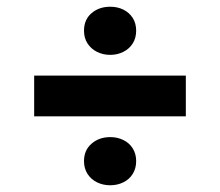

<svg xmlns="http://www.w3.org/2000/svg" viewBox="-20 -622 660 576"><path d="M232 -138.7Q232 -171.4 254.7 -191Q277.4 -210.7 310.8 -210.7Q332.1 -210.7 350 -202Q368 -193.2 378.2 -176.9Q388.5 -160.5 388.5 -138.7Q388.5 -116.8 378.2 -100.3Q368 -83.8 350 -75Q332.1 -66.2 310.6 -66.2Q289.2 -66.2 271.1 -75Q253.1 -83.8 242.5 -100.3Q232 -116.8 232 -138.7ZM232 -530Q232 -563 254.5 -582.4Q277 -601.8 310.8 -601.8Q332.5 -601.8 350.2 -593.1Q367.8 -584.3 378.2 -568.2Q388.5 -552 388.5 -530Q388.5 -508 378.2 -491.7Q367.8 -475.3 350 -466.4Q332.1 -457.4 310.6 -457.4Q289.2 -457.4 271.1 -466.4Q253.1 -475.3 242.5 -491.7Q232 -508 232 -530ZM82.5 -395.1H537.5V-273H82.5Z"/></svg>

Font: Monaspace Krypton Var
Style: Regular
Weight: 400
Designer: Riley Cran and the Lettermatic Team
Version: Version 1.101 (Monaspace Krypton Var)